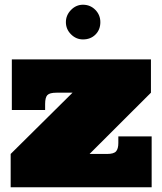

<svg xmlns="http://www.w3.org/2000/svg" viewBox="-20 -788 683 808"><path d="M430.2 -140.1Q459 -140.1 468.5 -151.1Q478 -162.1 478 -186V-213.9H618.2V0H24.9V-140.1L285.2 -397.9H217.8Q189 -397.9 179.4 -387.9Q169.9 -377.9 169.9 -350.1V-325.2H29.8V-538.1H615.2V-397.9L356.9 -140.1ZM257.3 -694.8Q257.3 -724.1 278.8 -746.1Q300.3 -768.1 329.1 -768.1Q359.9 -768.1 381.1 -746.6Q402.3 -725.1 402.3 -694.8Q402.3 -663.1 381.8 -642.6Q361.3 -622.1 329.1 -622.1Q300.3 -622.1 278.8 -643.6Q257.3 -665 257.3 -694.8Z"/></svg>

Font: Ultra
Style: Regular
Weight: 400
Designer: Astigmatic (AOETI)
Foundry: Astigmatic (AOETI)
Version: Version 1.000